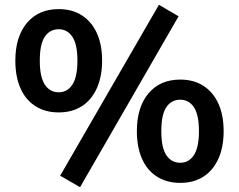

<svg xmlns="http://www.w3.org/2000/svg" viewBox="-20 -753 996 801"><path d="M314 28 231 -20 643 -733 725 -685ZM225 -284Q169 -284 128 -310Q87 -336 65.5 -384.5Q44 -433 44 -500Q44 -600 92.5 -657.5Q141 -715 225 -715Q281 -715 321.5 -689Q362 -663 384 -615Q406 -567 406 -500Q406 -434 384 -385Q362 -336 321.5 -310Q281 -284 225 -284ZM225 -368Q261 -368 282 -400Q303 -432 303 -500Q303 -568 282 -599.5Q261 -631 225 -631Q188 -631 167 -600Q146 -569 146 -500Q146 -432 167 -400Q188 -368 225 -368ZM732 10Q676 10 635 -16Q594 -42 572.5 -90.5Q551 -139 551 -206Q551 -306 599.5 -363.5Q648 -421 732 -421Q788 -421 828.5 -395Q869 -369 891 -321Q913 -273 913 -206Q913 -139 891 -90.5Q869 -42 828.5 -16Q788 10 732 10ZM732 -74Q768 -74 789 -106Q810 -138 810 -206Q810 -274 789 -305.5Q768 -337 732 -337Q695 -337 674 -306Q653 -275 653 -206Q653 -137 674 -105.5Q695 -74 732 -74Z"/></svg>

Font: Nunito Sans 10pt
Style: Bold
Weight: 700
Designer: Vernon Adams
Foundry: Vernon Adams
Version: Version 3.101;gftools[0.9.27]